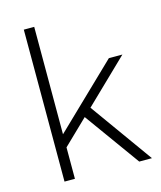

<svg xmlns="http://www.w3.org/2000/svg" viewBox="-110 -810 747 891"><g transform="rotate(-15 263.5 -365.0)"><path d="M257 -265 139 -151V0H89V-730H139V-214L436 -500H501L294 -300L509 0H448Z"/></g></svg>

Font: Work Sans Light
Style: Regular
Weight: 300
Designer: Wei Huang
Foundry: Wei Huang
Version: Version 1.500